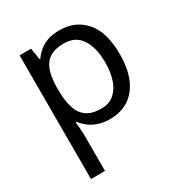

<svg xmlns="http://www.w3.org/2000/svg" viewBox="-183 -674 980 1043"><g transform="rotate(-30 307.5 -153.0)"><path d="M340 -546Q439 -546 499.5 -477Q560 -408 560 -269Q560 -178 532.5 -115.5Q505 -53 455.5 -21.5Q406 10 339 10Q298 10 266 -1Q234 -12 211.5 -29.5Q189 -47 173 -68H167Q169 -51 171 -25Q173 1 173 20V240H85V-536H157L169 -463H173Q189 -486 211.5 -505Q234 -524 265.5 -535Q297 -546 340 -546ZM324 -472Q270 -472 237 -451.5Q204 -431 189 -390Q174 -349 173 -286V-269Q173 -203 187 -157Q201 -111 234.5 -87Q268 -63 326 -63Q375 -63 406.5 -90Q438 -117 453.5 -163.5Q469 -210 469 -270Q469 -362 433.5 -417Q398 -472 324 -472Z"/></g></svg>

Font: utamil25
Style: Book
Weight: 400
Designer: Jelle Bosma - Monotype Design Team
Foundry: Monotype Imaging Inc.
Version: Version 2.003